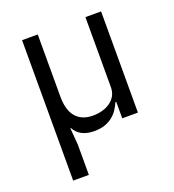

<svg xmlns="http://www.w3.org/2000/svg" viewBox="-131 -618 835 920"><g transform="rotate(-20 286.5 -158.0)"><path d="M85 200V-516H165V-199Q165 -130 195 -95Q225 -60 282 -60Q306 -60 328.5 -66Q351 -72 369 -84.5Q387 -97 397.5 -115.5Q408 -134 408 -160V-516H488V0H408V-84H404Q396 -66 384.5 -48.5Q373 -31 356 -17.5Q339 -4 316 4Q293 12 262 12Q189 12 161 -40H158L165 45V200Z"/></g></svg>

Font: IBM Plex Sans Thai
Style: Regular
Weight: 400
Designer: Mike Abbink, Paul van der Laan, Pieter van Rosmalen, Ben Mitchell, Mark Frömberg
Foundry: Bold Monday
Version: Version 1.2